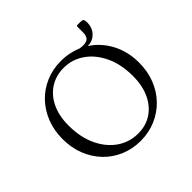

<svg xmlns="http://www.w3.org/2000/svg" viewBox="-182 -949 1155 1155"><g transform="rotate(-45 395.5 -371.5)"><path d="M395 10Q325 10 265.5 -15.5Q206 -41 162.5 -86.5Q119 -132 94.5 -194Q70 -256 70 -330Q70 -404 94.5 -466Q119 -528 162.5 -573.5Q206 -619 265.5 -644.5Q325 -670 395 -670Q438 -670 478 -660Q503 -654 527 -644Q541 -641 556 -641Q588 -641 599.5 -656Q611 -671 611 -698V-748L616 -753H644Q660 -753 665.5 -747.5Q671 -742 671 -722Q671 -676 642.5 -647.5Q614 -619 573 -619Q641 -575 681 -500Q721 -425 721 -330Q721 -256 696.5 -194Q672 -132 628 -86.5Q584 -41 524.5 -15.5Q465 10 395 10ZM416 -32Q482 -32 532 -65Q582 -98 610 -158Q638 -218 638 -299Q638 -399 603 -473Q568 -547 509 -588Q450 -629 378 -629Q312 -629 261 -596.5Q210 -564 181.5 -504Q153 -444 153 -363Q153 -263 188 -188.5Q223 -114 282.5 -73Q342 -32 416 -32Z"/></g></svg>

Font: Spectral SC Light
Style: Regular
Weight: 300
Designer: Jean-Baptiste Levee
Foundry: Production Type
Version: Version 2.001